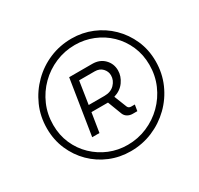

<svg xmlns="http://www.w3.org/2000/svg" viewBox="-159 -915 1185 1146"><g transform="rotate(-30 433.5 -342.0)"><path d="M433 38Q358 38 291.5 10.5Q225 -17 174.5 -67Q124 -117 95 -184Q66 -251 66 -329Q66 -412 97.5 -483Q129 -554 183.5 -608Q238 -662 309 -692Q380 -722 461 -722Q535 -722 601.5 -694.5Q668 -667 719 -617Q770 -567 799.5 -500Q829 -433 829 -354Q829 -272 797.5 -200.5Q766 -129 711 -75.5Q656 -22 585 8Q514 38 433 38ZM274 -150 334 -529H493Q544 -529 575.5 -497Q607 -465 607 -419Q607 -379 581.5 -343Q556 -307 509 -293L543 -207Q549 -192 567 -192H592L585 -150H553Q534 -150 518.5 -159Q503 -168 496 -185L459 -282H345L324 -150ZM436 -4Q507 -4 570.5 -31Q634 -58 682.5 -106Q731 -154 758.5 -217.5Q786 -281 786 -354Q786 -424 760 -483.5Q734 -543 688.5 -587Q643 -631 583.5 -655Q524 -679 459 -679Q388 -679 324.5 -652Q261 -625 212.5 -577Q164 -529 136.5 -465.5Q109 -402 109 -329Q109 -259 135 -199.5Q161 -140 207 -96Q253 -52 311.5 -28Q370 -4 436 -4ZM352 -327H461Q505 -327 530.5 -353.5Q556 -380 556 -414Q556 -441 536.5 -462Q517 -483 483 -483H376Z"/></g></svg>

Font: MuseoModerno Light
Style: Italic
Weight: 300
Italic angle: -9°
Designer: Pablo Cosgaya, Héctor Gatti, Marcela Romero, and the Authors of The MuseoModerno Project.
Foundry: Omnibus-Type Team
Version: Version 1.003